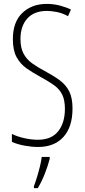

<svg xmlns="http://www.w3.org/2000/svg" viewBox="-20 -744 434 985"><path d="M352 -187Q352 -93 305.5 -41.5Q259 10 175 10Q144 10 107.5 3.5Q71 -3 41 -16V-57Q69 -43 105.5 -35Q142 -27 174 -27Q244 -27 278.5 -70.5Q313 -114 313 -186Q313 -230 299.5 -258Q286 -286 258.5 -306Q231 -326 187 -350Q148 -371 116 -393.5Q84 -416 65 -451Q46 -486 46 -543Q46 -631 94.5 -677.5Q143 -724 220 -724Q256 -724 289 -715Q322 -706 344 -695L329 -661Q300 -677 271 -682.5Q242 -688 221 -688Q155 -688 120 -649Q85 -610 85 -544Q85 -498 101 -468.5Q117 -439 145 -419Q173 -399 209 -380Q254 -356 286 -332.5Q318 -309 335 -275.5Q352 -242 352 -187ZM235 71Q226 106 210 147Q194 188 174 221H154V211Q161 193 169.5 165.5Q178 138 185 109.5Q192 81 194 61H235Z"/></svg>

Font: Noto Sans Devanagari ExtraCondensed ExtraLight
Style: Regular
Weight: 200
Width: 2
Designer: Jelle Bosma - Monotype Design Team
Foundry: Monotype Imaging Inc.
Version: Version 2.004; ttfautohint (v1.8.4.7-5d5b)